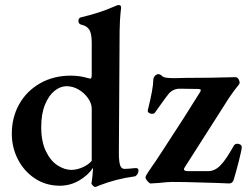

<svg xmlns="http://www.w3.org/2000/svg" viewBox="-20 -725 994 764"><path d="M344 5Q348 -20 350 -51V-57Q330 -27 294.5 -6.5Q259 14 218 14Q163 14 119.5 -14.5Q76 -43 51.5 -90.5Q27 -138 27 -193Q27 -258 56.5 -310.5Q86 -363 139.5 -393.5Q193 -424 262 -424Q296 -424 327 -415L340 -412Q345 -412 345 -429V-555Q345 -591 335.5 -606.5Q326 -622 303 -627Q292 -630 292 -642Q292 -653 302 -656Q375 -673 432 -698Q447 -705 452 -705Q462 -705 462 -695Q462 -694 459.5 -671.5Q457 -649 456 -604L453 -117Q453 -82 458 -67.5Q463 -53 475 -53Q490 -53 516 -56H521Q526 -56 528.5 -54Q531 -52 531 -46Q531 -38 525.5 -30.5Q520 -23 515 -23Q441 -13 375 13Q363 19 358 19Q355 19 349.5 13.5Q344 8 344 5ZM345 -85V-293Q345 -313 330.5 -334Q316 -355 293 -368.5Q270 -382 245 -382Q220 -382 197 -363.5Q174 -345 159 -308.5Q144 -272 144 -219Q144 -162 162.5 -123.5Q181 -85 209 -67Q237 -49 264 -49Q284 -49 307 -58.5Q330 -68 345 -85ZM559 -19Q559 -25 570.5 -41.5Q582 -58 585 -63L599 -83L624 -121Q723 -272 777 -360Q779 -364 779 -366Q779 -371 767 -371L697 -372Q672 -373 653 -354Q643 -342 613 -300L596 -276Q592 -272 585 -272Q578 -272 572.5 -276Q567 -280 568 -286Q590 -374 590 -407Q590 -416 596.5 -423Q603 -430 610 -430Q618 -430 628 -420Q636 -414 674 -414L715 -415Q819 -415 917 -418Q926 -418 931 -406.5Q936 -395 931 -389Q911 -365 891 -335L715 -59Q712 -55 712 -52Q712 -44 727 -44H808Q835 -44 857 -67Q870 -80 883 -100Q896 -120 911 -146Q915 -153 925 -153Q931 -153 936.5 -149.5Q942 -146 942 -140Q942 -130 931 -86.5Q920 -43 910 -10Q908 -3 903.5 1Q899 5 892 5L844 3Q825 3 772.5 1Q720 -1 665 -1Q646 -1 612 3L579 5Q575 5 567 -4Q559 -13 559 -19Z"/></svg>

Font: EB Garamond SemiBold
Style: Regular
Weight: 600
Designer: Georg Duffner and Octavio Pardo
Foundry: Georg Duffner
Version: Version 1.000